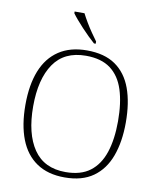

<svg xmlns="http://www.w3.org/2000/svg" viewBox="-100 -1008 897 1094"><g transform="rotate(10 349.0 -460.5)"><path d="M349 10Q252 10 187 -34Q122 -78 90 -160.5Q58 -243 58 -359Q58 -475 90.5 -556.5Q123 -638 188.5 -681.5Q254 -725 350 -725Q452 -725 515.5 -681Q579 -637 609 -555Q639 -473 639 -358Q639 -247 608.5 -164Q578 -81 514 -35.5Q450 10 349 10ZM349 -21Q437 -21 490.5 -61.5Q544 -102 569 -177.5Q594 -253 594 -358Q594 -464 570 -539Q546 -614 492.5 -654Q439 -694 350 -694Q225 -694 164 -605Q103 -516 103 -358Q103 -200 164 -110.5Q225 -21 349 -21ZM382 -771Q366 -785 346 -804.5Q326 -824 305.5 -846Q285 -868 268 -888Q251 -908 242 -921V-931H299Q310 -909 326 -882Q342 -855 360 -829Q378 -803 392 -784V-771Z"/></g></svg>

Font: Noto Serif Gujarati ExtraLight
Style: Regular
Weight: 250
Version: Version 2.102